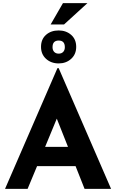

<svg xmlns="http://www.w3.org/2000/svg" viewBox="-20 -1197 736 1217"><path d="M12 0 344 -765H352L684 0H516L459 -144H215L155 0ZM266 -266H411L340 -445ZM240 -900Q240 -948 271.5 -976Q303 -1004 352 -1004Q399 -1004 431 -976Q463 -948 463 -900Q463 -853 431 -824Q399 -795 352 -795Q304 -795 272 -824Q240 -853 240 -900ZM313 -898Q313 -879 323.5 -868Q334 -857 352 -857Q370 -857 380.5 -868Q391 -879 391 -898Q391 -940 352 -940Q313 -940 313 -898ZM534 -1177 386 -1042H301L379 -1177Z"/></svg>

Font: Synthetic
Style: Bold
Weight: 700
Designer: Santiago Orozco
Foundry: Typemade
Version: Version 2.000; ttfautohint (v1.8.4.7-5d5b)